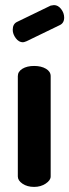

<svg xmlns="http://www.w3.org/2000/svg" viewBox="-20 -734 272 754"><path d="M214 -635 84 -572Q74 -568 70 -568Q54 -568 42 -584Q30 -600 30 -617Q30 -640 47 -648L179 -712Q189 -714 192 -714Q208 -714 220 -698.5Q232 -683 232 -665Q232 -643 214 -635ZM179 -435V-41Q179 -26 159.5 -13Q140 0 114 0Q87 0 68.5 -12.5Q50 -25 50 -41V-435Q50 -453 68 -464Q86 -475 114 -475Q142 -475 160.5 -464Q179 -453 179 -435Z"/></svg>

Font: Dosis
Style: Bold
Weight: 700
Designer: Edgar Tolentino, Pablo Impallari, Igino Marini
Foundry: Edgar Tolentino, Pablo Impallari, Igino Marini
Version: Version 1.007